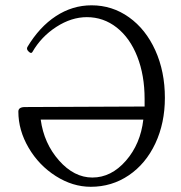

<svg xmlns="http://www.w3.org/2000/svg" viewBox="-20 -697 688 730"><path d="M325.2 13.2Q256.3 13.2 192.1 -27.6Q127.9 -68.4 88.9 -135Q49.8 -201.7 49.8 -272.9Q49.8 -290 75.2 -290L529.8 -292V-320.8Q529.8 -410.6 502 -481.7Q474.1 -552.7 423.8 -592.3Q373.5 -631.8 310.1 -631.8Q251.5 -631.8 194.1 -594.7Q136.7 -557.6 103 -499Q98.6 -491.7 89.4 -500.5Q79.6 -509.3 84 -518.1Q129.9 -594.7 192.6 -635.7Q255.4 -676.8 328.1 -676.8Q406.7 -676.8 470.5 -631.3Q534.2 -585.9 570.6 -505.4Q606.9 -424.8 606.9 -325.2Q606.9 -229 570.6 -151.6Q534.2 -74.2 469.7 -30.5Q405.3 13.2 325.2 13.2ZM331.1 -22Q402.8 -22 458.5 -85.7Q514.2 -149.4 524.9 -242.2H134.8Q147 -151.9 204.3 -86.9Q261.7 -22 331.1 -22Z"/></svg>

Font: Junicode SmCond Light
Style: Regular
Weight: 300
Width: 4
Designer: Peter S. Baker
Version: Version 2.206